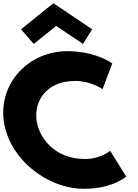

<svg xmlns="http://www.w3.org/2000/svg" viewBox="-27 -1158 858 1193"><path d="M103.7 -976 182.8 -885 322.1 -997 488.8 -885 545.7 -976 304.8 -1138ZM501.6 -170C597.6 -170 657.4 -221 657.4 -221L757 -61C757 -61 674.3 15 495.3 15C262.3 15 25 -175 -4 -411C-33.1 -648 156.4 -840 390.4 -840C569.4 -840 670.7 -764 670.7 -764L610.3 -604C610.3 -604 538.1 -655 442.1 -655C253.1 -655 186.3 -523 199.8 -413C213.4 -302 312.6 -170 501.6 -170Z"/></svg>

Font: Hussar
Style: BdOpOblOne
Weight: 700
Foundry: Cannot Into Space Fonts
Version: Version 2.00